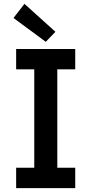

<svg xmlns="http://www.w3.org/2000/svg" viewBox="-20 -973 473 993"><path d="M63.5 -105.5H157.2V-614.3H63.5V-719.7H369.1V-614.3H276.4V-105.5H369.1V0H63.5ZM49.8 -879.9 106.4 -953.1 266.6 -808.6 216.8 -756.8Z"/></svg>

Font: Reddit Sans Fudge SemiBold
Style: Regular
Weight: 600
Designer: Stephen Hutchings
Foundry: Reddit
Version: Version 1.011